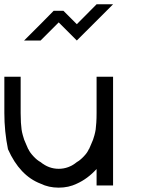

<svg xmlns="http://www.w3.org/2000/svg" viewBox="-20 -853 707 883"><path d="M500 -500V0H424.2V-75.8Q383.3 -30.8 333.3 -8.3Q295.8 10 250 10Q204.2 10 166.7 -8.3Q70.8 -45 16.7 -166.7Q0 -248.3 0 -333.3V-500H75V-333.3Q75 -309.2 76.2 -289.2Q77.5 -269.2 79.2 -257.5Q80.8 -245.8 85 -230.8Q89.2 -215.8 91.2 -210.4Q93.3 -205 100.4 -188.8Q107.5 -172.5 110 -166.7H110.8Q116.7 -152.5 133.8 -134.2Q150.8 -115.8 166.7 -107.5Q204.2 -76.7 250 -76.7Q295.8 -76.7 333.3 -107.5Q348.3 -115.8 365.4 -133.8Q382.5 -151.7 388.3 -166.7H389.2Q391.7 -172.5 398.8 -188.8Q405.8 -205 407.9 -210.4Q410 -215.8 414.2 -230.8Q418.3 -245.8 420 -257.5Q421.7 -269.2 422.9 -289.2Q424.2 -309.2 424.2 -333.3V-500ZM333.3 -666.7 250 -750 166.7 -666.7H90.8Q174.2 -749.2 226.7 -803.3H271.7L333.3 -741.7L424.2 -833.3H500Z"/></svg>

Font: 0xA000-Mono
Style: Mono
Weight: 400
Version: Version 0.1